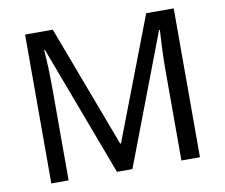

<svg xmlns="http://www.w3.org/2000/svg" viewBox="-78 -810 1064 907"><g transform="rotate(-10 453.5 -357.0)"><path d="M412 0 177 -626H173Q176 -595 178 -542.5Q180 -490 180 -433V0H97V-714H230L450 -129H454L678 -714H810V0H721V-439Q721 -491 723.5 -542Q726 -593 728 -625H724L486 0Z"/></g></svg>

Font: Go Noto Kurrent-Regular
Style: Regular
Weight: 400
Designer: Monotype Design Team
Foundry: Monotype Imaging Inc.
Version: Version 2.012; ttfautohint (v1.8.4.7-5d5b)